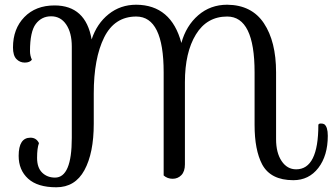

<svg xmlns="http://www.w3.org/2000/svg" viewBox="-20 -742 1408 813"><path d="M107 -525Q107 -507 115 -489Q106 -477 85 -477Q64 -477 49.5 -492Q35 -507 35 -541Q35 -620 83 -669.5Q131 -719 211 -719Q343 -719 368 -575Q390 -642 440 -682Q490 -722 557 -722Q705 -721 748 -560Q768 -633 819.5 -677.5Q871 -722 942 -722Q1046 -721 1097.5 -643.5Q1149 -566 1149 -436V-153Q1149 -95 1172.5 -60Q1196 -25 1234 -25Q1328 -25 1328 -213Q1329 -219 1338.5 -219Q1348 -219 1353 -216Q1368 -205 1368 -167Q1368 -83 1328 -31Q1288 21 1222 21Q1126 21 1090 -46Q1058 -107 1058 -213V-436Q1058 -672 942 -672Q856 -672 809.5 -596Q763 -520 763 -394V-46Q763 -16 748 -0.5Q733 15 711 15Q689 15 673 1V-436Q673 -672 557 -672Q465 -672 421 -583.5Q377 -495 377 -346V-218Q377 -94 337.5 -21.5Q298 51 218.5 51Q139 51 99 14.5Q59 -22 59 -82Q59 -159 109 -159Q121 -159 130 -153.5Q139 -148 145 -136Q137 -115 137 -73.5Q137 -32 158.5 -11Q180 10 213 10Q284 10 284 -158V-545Q284 -603 260.5 -638Q237 -673 196.5 -673Q156 -673 131.5 -640.5Q107 -608 107 -525Z"/></svg>

Font: Sofia
Style: Regular
Weight: 400
Designer: Paula Nazal and Daniel Hernndez
Foundry: Paula Nazal, Daniel Hernndez
Version: Version 1.001